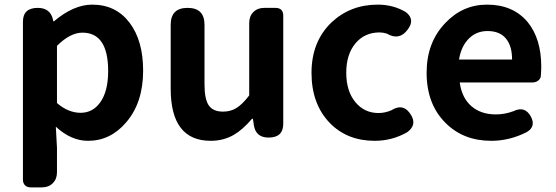

<svg xmlns="http://www.w3.org/2000/svg" viewBox="-20 -594 2399 829"><path d="M112 215Q97 215 88 206Q79 197 79 182V-172V-500Q79 -560 143 -560Q198 -560 209 -508L210 -502H213Q298 -574 378 -574Q480 -574 539 -496.5Q598 -419 598 -289Q598 -151 525 -66Q457 14 360 14Q287 14 221 -47L226 44V150Q226 179 208 197Q190 215 161 215H152ZM328 -107Q380 -107 412 -151Q447 -199 447 -287Q447 -453 336 -453Q283 -453 226 -396V-272V-149Q275 -107 328 -107Z M890 14Q717 14 717 -211V-487Q717 -560 790 -560Q863 -560 863 -487V-229Q863 -165 882 -138Q901 -112 943 -112Q976 -112 1001.5 -128Q1027 -144 1056 -182V-495Q1056 -524 1074 -542Q1092 -560 1121 -560H1129H1169Q1203 -560 1203 -526V-280V-60Q1203 0 1140 0Q1084 0 1076 -54L1072 -81H1068Q1029 -35 990 -12Q945 14 890 14Z M1598 14Q1479 14 1404 -63Q1325 -145 1325 -279.5Q1325 -414 1411 -497Q1493 -574 1611 -574Q1678 -574 1732 -542Q1774 -510 1740 -466Q1704 -417 1650 -449Q1633 -454 1619 -454Q1554 -454 1514.5 -406.5Q1475 -359 1475 -280Q1475 -201 1514 -153.5Q1553 -106 1614 -106Q1643 -106 1670 -118Q1723 -151 1755 -97Q1781 -54 1738 -23Q1673 14 1598 14Z M2101 14Q1980 14 1903 -64Q1822 -145 1822 -280Q1822 -411 1903 -495Q1978 -574 2083 -574Q2195 -574 2258 -499Q2317 -427 2317 -306Q2317 -290 2315 -264Q2313 -253 2303 -245.5Q2293 -238 2279 -238H2223H2137H1965Q1974 -171 2016 -135Q2057 -100 2121 -100Q2160 -100 2197 -114Q2246 -138 2272 -91Q2295 -48 2255 -24Q2181 14 2101 14ZM1962 -337H2076H2191Q2191 -395 2165 -427Q2138 -460 2085 -460Q2038 -460 2006 -429Q1971 -395 1962 -337Z"/></svg>

Font: GenSenRounded2 TW B
Style: Regular
Weight: 700
Version: Version 2.000;PS 2;hotconv 16.6.51;makeotf.lib2.5.65220 DEVE